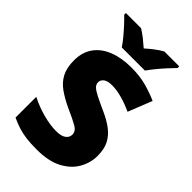

<svg xmlns="http://www.w3.org/2000/svg" viewBox="-275 -1022 1127 1127"><g transform="rotate(45 288.5 -458.5)"><path d="M544 -217Q544 -159 514.5 -107Q485 -55 423.5 -22.5Q362 10 264 10Q215 10 178.5 5.5Q142 1 110 -9Q78 -19 44 -35V-207Q102 -178 161 -162.5Q220 -147 268 -147Q311 -147 331 -162Q351 -177 351 -200Q351 -228 321.5 -245.5Q292 -263 222 -294Q169 -319 130 -346.5Q91 -374 70 -414Q49 -454 49 -515Q49 -584 83 -630.5Q117 -677 177.5 -700.5Q238 -724 318 -724Q388 -724 444 -708.5Q500 -693 544 -673L485 -524Q439 -545 394.5 -557.5Q350 -570 312 -570Q275 -570 257.5 -557Q240 -544 240 -524Q240 -507 253 -494Q266 -481 296.5 -465.5Q327 -450 380 -426Q432 -403 468.5 -375.5Q505 -348 524.5 -310.5Q544 -273 544 -217ZM194 -767Q179 -790 156.5 -817Q134 -844 110.5 -869.5Q87 -895 68 -913V-927H194Q220 -911 241.5 -894Q263 -877 289 -854Q315 -877 338 -894.5Q361 -912 387 -927H511V-913Q494 -896 470.5 -870.5Q447 -845 424.5 -817.5Q402 -790 386 -767Z"/></g></svg>

Font: Noto Kufi Arabic Black
Style: Regular
Weight: 900
Designer: Monotype Design Team, David Williams, Khaled Hosny
Foundry: Google LLC
Version: Version 2.109; ttfautohint (v1.8.4.7-5d5b)